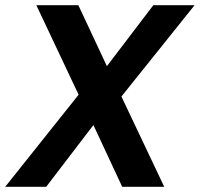

<svg xmlns="http://www.w3.org/2000/svg" viewBox="-31 -720 770 740"><path d="M-11 0 272 -355 109 -700H271L381 -465L560 -700H719L437 -348L602 0H440L329 -238L147 0Z"/></svg>

Font: DM Sans 18pt ExtraBold
Style: Italic
Weight: 800
Italic angle: -10°
Designer: Colophon Foundry, Jonny Pinhorn
Foundry: Colophon Foundry
Version: Version 4.004;gftools[0.9.30]